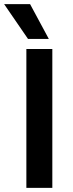

<svg xmlns="http://www.w3.org/2000/svg" viewBox="-50 -912 352 932"><path d="M204 0H78V-674H204ZM187 -723H86L-30 -892H96Z"/></svg>

Font: Hind Vadodara SemiBold
Style: Regular
Weight: 600
Designer: Hitesh Malaviya
Foundry: Indian Type Foundry
Version: Version 1.001;PS 1.0;hotconv 1.0.86;makeotf.lib2.5.63406; tt